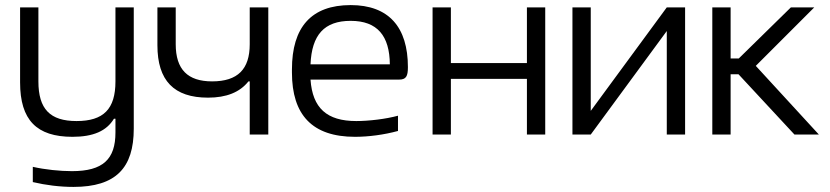

<svg xmlns="http://www.w3.org/2000/svg" viewBox="-20 -529 3263 755"><path d="M506 -23V-500H434V-209C434 -100 387 -53 281 -53C177 -53 131 -100 131 -209V-500H59V-205C59 -57 124 9 265 9C347 9 399 -14 428 -62H434V-8C434 97 385 144 263 144C216 144 157 138 109 127V187C160 199 215 206 269 206C436 206 506 131 506 -23Z M1035 0V-500H962V-355C962 -257 915 -209 814 -209C718 -209 671 -256 671 -355V-500H599V-351C599 -212 664 -145 798 -145C870 -145 923 -166 957 -209H962V0Z M1584 -265C1584 -422 1509 -509 1359 -509C1204 -509 1128 -422 1128 -256V-244C1128 -77 1208 9 1376 9C1429 9 1490 1 1545 -14V-74C1498 -61 1430 -53 1381 -53C1265 -53 1209 -104 1201 -216H1549C1577 -216 1584 -229 1584 -265ZM1201 -276C1206 -392 1255 -447 1359 -447C1464 -447 1512 -388 1513 -276Z M1681 0H1753V-219H2052V0H2124V-500H2052V-281H1753V-500H1681Z M2231 0H2303L2602 -407V0H2674V-500H2602L2303 -93V-500H2231Z M2781 -500V0H2853V-237H2884L3104 0H3200L2952 -270L3182 -500H3090L2885 -299H2853V-500Z"/></svg>

Font: LT Wave Alt Light
Style: Regular
Weight: 300
Designer: Daniel Lyons
Version: Version 2.5 (Glyphs App)